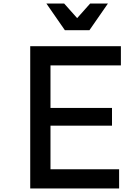

<svg xmlns="http://www.w3.org/2000/svg" viewBox="-20 -1060 790 1080"><path d="M150 0V-800H660V-692H264V-453H610V-353H264V-108H650V0ZM587 -1040 483 -890H345L241 -1040H341L447 -921H381L487 -1040Z"/></svg>

Font: Martian Mono SemiExpanded
Style: Regular
Weight: 400
Width: 6
Monospace: yes
Designer: Roman Shamin
Foundry: Evil Martians
Version: Version 1.000